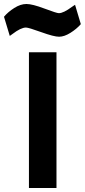

<svg xmlns="http://www.w3.org/2000/svg" viewBox="-71 -942 425 962"><path d="M74 0V-680H212V0ZM59 -804Q34 -804 -8 -772L-22 -762L-51 -858Q-31 -882 0.5 -902Q32 -922 61.5 -922Q91 -922 152 -899Q213 -876 224 -876Q247 -876 290 -908L305 -918L334 -821Q313 -797 282 -777.5Q251 -758 225 -758Q199 -758 135.5 -781Q72 -804 59 -804Z"/></svg>

Font: Titillium Web
Style: Bold
Weight: 700
Version: Version 1.001;PS 57.000;hotconv 1.0.70;makeotf.lib2.5.55311